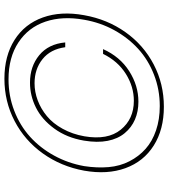

<svg xmlns="http://www.w3.org/2000/svg" viewBox="32 -774 740 843"><g transform="rotate(-90 401.5 -352.0)"><path d="M756.8 -352.1Q738.8 -250.5 682.4 -170.9Q626 -91.3 540.5 -46.6Q455.1 -2 355 -2Q254.9 -2 184.6 -46.4Q114.3 -90.8 85.2 -170.7Q56.2 -250.5 74.2 -352.1Q92.8 -453.6 149.7 -533.2Q206.5 -612.8 292.2 -657.5Q377.9 -702.1 478 -702.1Q578.1 -702.1 648.2 -657.7Q718.3 -613.3 746.8 -533.4Q775.4 -453.6 756.8 -352.1ZM475.1 -684.1Q402.3 -684.1 337.2 -658.9Q272 -633.8 222.9 -589.4Q173.8 -544.9 140.4 -483.9Q106.9 -422.9 94.2 -352.1Q85.4 -294.9 89.8 -244.6Q94.2 -194.3 115.5 -153.1Q136.7 -111.8 169.9 -82.3Q203.1 -52.7 251.2 -36.4Q299.3 -20 357.9 -20Q430.2 -20 495.1 -45.2Q560.1 -70.3 608.9 -114.7Q657.7 -159.2 691.2 -220.2Q724.6 -281.2 736.8 -352.1Q753.9 -446.8 728.5 -522Q703.1 -597.2 637.2 -640.6Q571.3 -684.1 475.1 -684.1ZM460.9 -589.8Q403.3 -589.8 351.1 -563.7Q298.8 -537.6 258.8 -482.9Q218.8 -428.2 206.1 -353Q196.3 -293.9 205.1 -249Q213.9 -204.1 238.8 -174.1Q263.7 -144 298.8 -128.9Q334 -113.8 377 -113.8Q447.8 -113.8 511.2 -154.3Q574.7 -194.8 607.9 -269H586.9Q555.2 -204.1 499 -168.9Q442.9 -133.8 380.9 -133.8Q300.8 -133.8 254.2 -191.2Q207.5 -248.5 225.1 -351.1Q234.4 -403.8 258.1 -446.5Q281.7 -489.3 313.7 -515.6Q345.7 -542 382.8 -555.9Q419.9 -569.8 458 -569.8Q520 -569.8 563.7 -534.9Q607.4 -500 616.2 -435.1H637.2Q630.4 -508.8 581.1 -549.3Q531.7 -589.8 460.9 -589.8Z"/></g></svg>

Font: SVN-Poppins Thin
Style: Italic
Weight: 100
Italic angle: -10°
Designer: Ninad Kale (Devanagari), Jonny Pinhorn (Latin)
Foundry: Indian Type Foundry
Version: Version 3.002 2017